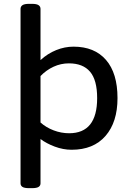

<svg xmlns="http://www.w3.org/2000/svg" viewBox="-20 -773 685 1000"><path d="M132 207Q107 207 97 200.5Q87 194 87 182V-727Q87 -739 97 -746Q107 -753 132 -753H146Q171 -753 181 -746Q191 -739 191 -727V-460Q228 -494 272.5 -512Q317 -530 363 -530Q472 -530 532 -461Q592 -392 592 -262Q592 -137 529.5 -65Q467 7 353 7Q309 7 265 -9.5Q221 -26 191 -49V182Q191 194 181 200.5Q171 207 146 207ZM340 -79Q486 -79 486 -262Q486 -356 449 -399.5Q412 -443 339 -443Q297 -443 259 -425.5Q221 -408 191 -377V-135Q220 -109 259.5 -94Q299 -79 340 -79Z"/></svg>

Font: Asap Semi Expanded Medium
Style: Regular
Weight: 500
Width: 6
Designer: Pablo Cosgaya
Foundry: Omnibus-Type
Version: Version 3.001; ttfautohint (v1.8.4.7-5d5b)